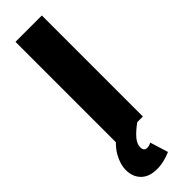

<svg xmlns="http://www.w3.org/2000/svg" viewBox="-311 -705 942 942"><g transform="rotate(-45 159.5 -234.5)"><path d="M68 -701H251V0H68ZM111 -40 212 0Q176 26 155.5 50Q135 74 135 97Q135 112 141 118Q147 124 158 124Q164 124 171.5 122Q179 120 186 116L215 210Q193 220 168 226Q143 232 118 232Q64 232 35 203Q6 174 6 127Q6 86 31 42.5Q56 -1 111 -40Z"/></g></svg>

Font: Alexandria
Style: Bold
Weight: 700
Designer: Mohamed Gaber
Foundry: Kief Type Foundry
Version: Version 5.100